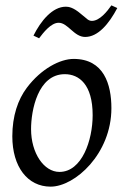

<svg xmlns="http://www.w3.org/2000/svg" viewBox="-20 -677 461 717"><path d="M222 -400C275 -400 326 -362 326 -247C326 -153 286 -35 202 -35C144 -35 96 -105 96 -195C96 -264 121 -400 222 -400ZM396 -273C396 -362 368 -457 255 -457C205 -457 134 -421 80 -349C47 -305 26 -244 26 -168C26 -54 83 20 169 20C260 20 396 -103 396 -273ZM418 -647 396 -657C380 -634 352 -599 323 -599C316 -599 309 -602 303 -608L281 -626C254 -649 237 -652 226 -652C175 -652 132 -598 105 -544L126 -534C141 -554 170 -592 199 -592C234 -592 256 -539 298 -539C346 -539 387 -588 418 -647Z"/></svg>

Font: Temporarium
Style: Italic
Weight: 400
Italic angle: -7°
Version: Version 1.1